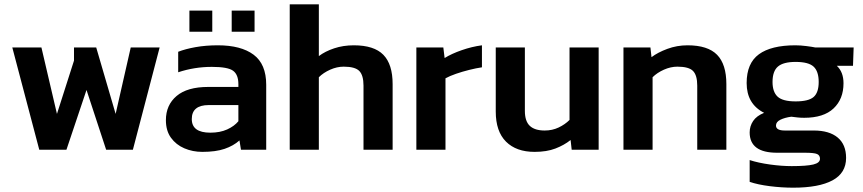

<svg xmlns="http://www.w3.org/2000/svg" viewBox="-20 -694 4002 890"><path d="M162 0 37 -474H172L244 -166L323 -413V-474H426L516 -166L586 -474H720L596 0H472L381 -277L288 0Z M858 -547V-645H964V-547ZM1054 -547V-645H1160V-547ZM918 10Q873 10 834.5 -6.5Q796 -23 772.5 -55.5Q749 -88 749 -137Q749 -207 798.5 -249Q848 -291 945 -291H1085V-304Q1085 -348 1060.5 -366Q1036 -384 962 -384Q881 -384 806 -359V-454Q839 -467 886.5 -475.5Q934 -484 990 -484Q1097 -484 1155.5 -440.5Q1214 -397 1214 -301V0H1097L1090 -43Q1062 -18 1021 -4Q980 10 918 10ZM955 -79Q1000 -79 1033 -94Q1066 -109 1085 -132V-207H948Q869 -207 869 -142Q869 -79 955 -79Z M1323 0V-674H1458V-434Q1487 -456 1529 -470Q1571 -484 1620 -484Q1714 -484 1757 -440Q1800 -396 1800 -304V0H1665V-297Q1665 -345 1645.5 -365Q1626 -385 1573 -385Q1542 -385 1510.5 -371Q1479 -357 1458 -336V0Z M1910 0V-474H2035L2041 -425Q2073 -445 2120.5 -461.5Q2168 -478 2214 -484V-382Q2187 -378 2155 -370Q2123 -362 2094 -352Q2065 -342 2045 -331V0Z M2458 10Q2373 10 2325.5 -37.5Q2278 -85 2278 -177V-474H2413V-180Q2413 -132 2436 -110.5Q2459 -89 2505 -89Q2540 -89 2569.5 -103Q2599 -117 2620 -138V-474H2755V0H2630L2625 -45Q2595 -21 2554.5 -5.5Q2514 10 2458 10Z M2870 0V-474H2995L3000 -429Q3029 -451 3073.5 -467.5Q3118 -484 3167 -484Q3261 -484 3304 -440Q3347 -396 3347 -304V0H3212V-297Q3212 -345 3192.5 -365Q3173 -385 3120 -385Q3089 -385 3057.5 -371Q3026 -357 3005 -336V0Z M3657 176Q3604 176 3548.5 169Q3493 162 3455 149V48Q3495 61 3549 68.5Q3603 76 3650 76Q3719 76 3750 68.5Q3781 61 3781 42Q3781 26 3767.5 20Q3754 14 3711 14H3582Q3455 14 3455 -80Q3455 -109 3471 -133Q3487 -157 3522 -171Q3441 -212 3441 -309Q3441 -401 3498 -442.5Q3555 -484 3667 -484Q3690 -484 3717.5 -480.5Q3745 -477 3759 -474H3937L3934 -389H3859Q3890 -360 3890 -308Q3890 -235 3844 -191.5Q3798 -148 3708 -148Q3692 -148 3677.5 -149.5Q3663 -151 3648 -153Q3618 -149 3597.5 -139Q3577 -129 3577 -112Q3577 -89 3618 -89H3752Q3824 -89 3863 -56.5Q3902 -24 3902 38Q3902 108 3839 142Q3776 176 3657 176ZM3668 -224Q3728 -224 3751.5 -244.5Q3775 -265 3775 -314Q3775 -363 3751.5 -385Q3728 -407 3668 -407Q3611 -407 3586 -385.5Q3561 -364 3561 -314Q3561 -268 3584.5 -246Q3608 -224 3668 -224Z"/></svg>

Font: Kanit Medium
Style: Regular
Weight: 500
Designer: Katatrad Team
Foundry: CadsonDemak
Version: Version 2.000; ttfautohint (v1.8.3)